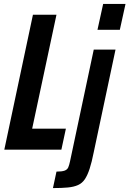

<svg xmlns="http://www.w3.org/2000/svg" viewBox="-20 -763 660 979"><path d="M2 0 148 -688H268L144 -107H316L293 0ZM477 -611 506 -743H620L591 -611ZM250 196 268 112Q296 112 309.5 107Q323 102 328 90.5Q333 79 337 60L458 -510H569L458 13Q448 64 437 97.5Q426 131 412.5 151Q399 171 378 180.5Q357 190 326 193Q295 196 250 196Z"/></svg>

Font: Saira Condensed SemiBold
Style: Italic
Weight: 600
Width: 3
Italic angle: -12°
Designer: Hector Gatti with collaboration of the Omnibus-Type team
Foundry: Omnibus-Type
Version: Version 1.101